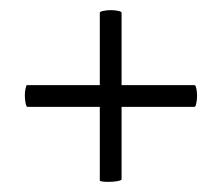

<svg xmlns="http://www.w3.org/2000/svg" viewBox="-20 -379 438 379"><path d="M369 -190Q369 -182 367.5 -175Q366 -168 364 -168H220V-25Q220 -23 212 -21.5Q204 -20 195 -20Q177 -20 177 -23V-168H34Q32 -168 30.5 -175.5Q29 -183 29 -191Q29 -198 30.5 -204.5Q32 -211 33 -211H177V-354Q177 -356 184 -357.5Q191 -359 199 -359Q207 -359 213.5 -357.5Q220 -356 220 -354V-211H364Q366 -211 367.5 -204.5Q369 -198 369 -190Z"/></svg>

Font: Cormorant Upright Medium
Style: Regular
Weight: 500
Designer: Christian Thalmann (Catharsis Fonts)
Foundry: Catharsis Fonts
Version: Version 3.302